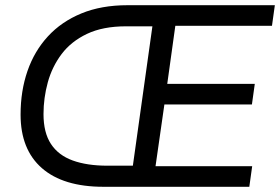

<svg xmlns="http://www.w3.org/2000/svg" viewBox="-20 -717 1075 737"><path d="M377 0Q223 0 141 -71.5Q59 -143 59 -277Q59 -368 85.5 -444.5Q112 -521 164 -577.5Q216 -634 292.5 -665.5Q369 -697 469 -697H1035L1024 -618H653L622 -395H958L947 -316H611L577 -79H948L937 0ZM392 -81H490L565 -616H464Q375 -616 314 -587Q253 -558 216.5 -509.5Q180 -461 163.5 -401Q147 -341 147 -279Q147 -208 175.5 -164.5Q204 -121 259 -101Q314 -81 392 -81Z"/></svg>

Font: Hanken Grotesk
Style: Italic
Weight: 400
Italic angle: -8°
Designer: Alfredo Marco Pradil
Foundry: Hanken Design Co.
Version: Version 3.013